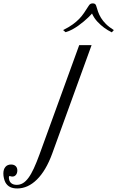

<svg xmlns="http://www.w3.org/2000/svg" viewBox="-357 -842 685 1120"><path d="M-256.3 257.3Q-281.2 257.3 -298.3 248.8Q-315.4 240.2 -325.7 221.7Q-331.1 210.9 -334.2 197.5Q-337.4 184.1 -337.4 170.4Q-337.4 145.5 -325.4 131.6Q-313.5 117.7 -292.5 117.7Q-275.4 117.7 -265.6 127Q-255.9 136.2 -255.9 152.3Q-255.9 168 -263.9 178Q-272 188 -284.7 188Q-290 188 -293.2 186.5Q-296.4 185.1 -300.8 185.1Q-303.2 185.1 -304.2 186.3Q-305.2 187.5 -305.2 192.4Q-305.2 213.4 -293.2 224.9Q-281.2 236.3 -259.3 236.3Q-240.2 236.3 -223.6 226.6Q-207 216.8 -191.2 195.6Q-175.3 174.3 -159.7 140.4Q-144 106.4 -126.5 58.6L105 -578.6H177.2L-52.7 54.7Q-88.9 153.3 -141.6 205.3Q-194.3 257.3 -256.3 257.3ZM160.6 -808.6Q166 -817.4 171.9 -819.8Q177.7 -822.3 184.1 -822.3Q192.9 -822.3 197.5 -818.6Q202.1 -814.9 204.1 -808.1Q209 -791 215.1 -773.4Q221.2 -755.9 232.2 -737.8Q243.2 -719.7 261 -701.9Q278.8 -684.1 307.1 -666.5Q306.6 -666 304.9 -664.1Q303.2 -662.1 300.8 -659.7Q298.3 -656.7 295.4 -653.3Q272 -664.6 250 -680.7Q231.4 -694.3 211.9 -714.8Q192.4 -735.4 179.7 -763.2Q179.7 -763.2 173.8 -756.6Q168 -750 157.2 -739.7Q146.5 -729.5 131.8 -717Q117.2 -704.6 100.1 -692.4Q83 -680.2 64 -669.9Q44.9 -659.7 25.9 -654.3Q25.4 -654.3 23.2 -656Q21 -657.7 18.6 -660.2Q15.6 -662.6 11.2 -666.5Q44.4 -683.1 66.4 -699Q88.4 -714.8 104.5 -731.4Q120.6 -748 133.3 -766.8Q146 -785.6 160.6 -808.6Z"/></svg>

Font: Petit Formal Script
Style: Regular
Weight: 400
Version: Version 1.001; ttfautohint (v0.8) -G 200 -r 50